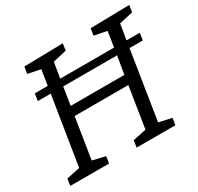

<svg xmlns="http://www.w3.org/2000/svg" viewBox="-149 -875 1085 1053"><g transform="rotate(-30 393.5 -349.0)"><path d="M11 0 17 -43 102 -61 171 -492H89L96 -537H178L193 -634L113 -650L120 -693L366 -698L360 -655L273 -635L257 -537H598L613 -634L533 -650L540 -693L787 -698L780 -655L693 -635L677 -537H761L754 -492H670L602 -61L683 -43L676 0H431L437 -43L522 -61L563 -320H223L182 -62L263 -43L256 0ZM232 -379H572L591 -492H250Z"/></g></svg>

Font: Bitter
Style: Italic
Weight: 400
Italic angle: -9°
Designer: Sol Matas, and Bitter project Authors
Foundry: Sol Matas
Version: Version 2.001